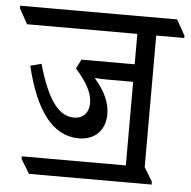

<svg xmlns="http://www.w3.org/2000/svg" viewBox="-85 -671 728 730"><g transform="rotate(5 279.0 -306.0)"><path d="M52 11H520V0L488 -53V-555H595V-564L562 -623H-37V-613L-5 -555H416V-439H213L195 -404C237 -356 260 -317 260 -276C260 -241 239 -217 203 -217C149 -217 103 -268 63 -410L21 -399C61 -233 127 -140 229 -140C291 -140 329 -181 329 -240C329 -283 311 -326 269 -374C282 -373 297 -372 316 -372H416V-53H19V-43Z"/></g></svg>

Font: Noto Serif Devanagari Condensed
Style: Regular
Weight: 400
Width: 3
Designer: Universal Thirst, Indian Type Foundry and the Monotype Design Team
Foundry: Monotype Imaging Inc.
Version: Version 2.004